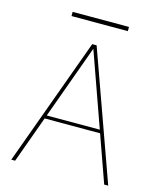

<svg xmlns="http://www.w3.org/2000/svg" viewBox="-123 -926 846 1014"><g transform="rotate(15 300.5 -419.0)"><path d="M36 0 291 -700H315L566 0H544L303 -678L57 0ZM135 -256 144 -274H460L469 -256ZM147 -815V-838H455V-815Z"/></g></svg>

Font: DM Sans 9pt Thin
Style: Regular
Weight: 250
Version: Version 4.004;gftools[0.9.30]